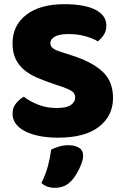

<svg xmlns="http://www.w3.org/2000/svg" viewBox="-20 -643 591 919"><path d="M237 -241Q193 -256 157 -271.5Q121 -287 95 -309Q69 -331 54.5 -361.5Q40 -392 40 -436Q40 -521 105.5 -572Q171 -623 289 -623Q332 -623 369 -617Q406 -611 432.5 -598.5Q459 -586 474 -566.5Q489 -547 489 -521Q489 -495 477 -476.5Q465 -458 448 -445Q426 -459 389 -469.5Q352 -480 308 -480Q263 -480 242 -467.5Q221 -455 221 -436Q221 -421 234 -411.5Q247 -402 273 -394L326 -377Q420 -347 470.5 -300.5Q521 -254 521 -174Q521 -89 454 -36.5Q387 16 257 16Q211 16 171.5 8.5Q132 1 102.5 -13.5Q73 -28 56.5 -49.5Q40 -71 40 -99Q40 -128 57 -148.5Q74 -169 94 -180Q122 -158 162.5 -142Q203 -126 251 -126Q300 -126 320 -141Q340 -156 340 -176Q340 -196 324 -206.5Q308 -217 279 -227ZM321 223Q304 241 284.5 248.5Q265 256 242 256Q204 256 178 233Q199 191 209.5 151.5Q220 112 225 73Q241 65 262.5 58.5Q284 52 306 52Q338 52 358 64Q378 76 378 104Q378 116 372.5 132.5Q367 149 359 165.5Q351 182 341 197.5Q331 213 321 223Z"/></svg>

Font: Baloo
Style: Regular
Weight: 400
Designer: Sarang Kulkarni and Ek Type
Foundry: Ek Type
Version: Version 1.100;PS 1.000;hotconv 1.0.88;makeotf.lib2.5.647800;